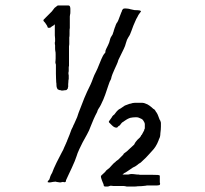

<svg xmlns="http://www.w3.org/2000/svg" viewBox="-20 -634 750 704"><path d="M224 -304Q221 -303 216 -303Q215 -303 213.5 -302.5Q212 -302 210 -302H205Q204 -302 204 -303Q202 -303 199 -303.5Q196 -304 191 -307Q188 -313 187.5 -316Q187 -319 187 -322Q187 -330 186 -333V-334V-335V-336Q186 -339 185.5 -345.5Q185 -352 185 -364V-365V-366V-367V-379V-380V-381V-384V-385V-388V-390V-396V-397Q183 -403 183 -406Q183 -407 183.5 -410.5Q184 -414 184 -419V-420V-428V-429V-430V-431V-432V-434V-435Q184 -443 183 -446Q182 -450 182 -458V-459V-463V-464V-465V-466V-467V-468Q181 -471 181 -476Q181 -480 182 -482V-492Q182 -495 181.5 -498.5Q181 -502 181 -504V-545Q176 -540 175 -540L170 -537Q165 -532 162 -532H157Q154 -533 153 -539Q150 -543 148.5 -546Q147 -549 145 -551Q139 -557 139 -559Q139 -561 141 -563L170 -592L180 -605L189 -612Q191 -614 193 -614H230Q235 -614 236.5 -610Q238 -606 238 -602V-598V-597V-594V-593V-592V-591V-590Q238 -583 237 -581Q237 -579 236.5 -577.5Q236 -576 236 -574V-531Q235 -528 235 -520V-508Q235 -500 234 -497V-472Q234 -470 233.5 -468Q233 -466 233 -464V-392Q232 -390 232 -387V-386V-384V-383V-382V-381V-379V-378V-377V-376Q232 -370 231 -368V-363Q231 -361 231.5 -360.5Q232 -360 232 -358V-345Q232 -343 231.5 -342Q231 -341 231 -340Q231 -334 230.5 -331Q230 -328 230 -326V-316Q230 -315 229.5 -314.5Q229 -314 229 -313V-310ZM473 -597Q477 -597 485.5 -596.5Q494 -596 496 -594Q497 -593 497 -592Q497 -592 491 -584Q489 -582 487.5 -579Q486 -576 484 -572Q479 -564 475.5 -555Q472 -546 469 -540Q467 -536 462 -521Q457 -506 451 -498Q445 -489 442 -477Q439 -465 434 -455Q429 -444 424 -434.5Q419 -425 414 -414Q412 -406 408 -397.5Q404 -389 400 -380Q396 -371 392.5 -362.5Q389 -354 387 -344Q382 -336 377 -320Q372 -305 366 -287.5Q360 -270 350 -250Q346 -242 342 -236.5Q338 -231 336 -223Q329 -210 323.5 -197.5Q318 -185 313 -172Q307 -155 299 -141Q291 -127 283 -112Q279 -105 271 -87.5Q263 -70 261 -62Q259 -55 254 -43Q249 -31 243 -18Q237 -5 231 7.5Q225 20 222 27Q222 32 221 32Q219 34 217 34H215Q213 33 211 33Q202 35 200.5 35Q199 35 187 33Q186 32 183 32Q182 32 179 32.5Q176 33 174 33Q172 33 169 34Q166 35 163 35Q158 35 155 34V32Q155 30 157 28.5Q159 27 161 24Q164 11 171 0Q173 -6 177.5 -16.5Q182 -27 187.5 -38Q193 -49 198.5 -59.5Q204 -70 207 -76Q212 -84 216 -95L217 -97L218 -99L219 -101V-102L220 -103V-104L221 -106L222 -108L223 -110V-111L224 -113L225 -115L226 -117V-118Q231 -129 235 -140Q239 -151 242 -159L248 -171V-172Q250 -176 252 -180Q254 -184 256 -189Q264 -205 268 -220Q280 -252 289 -274Q298 -296 312 -324Q317 -335 321 -346.5Q325 -358 332 -371Q338 -383 342.5 -395Q347 -407 352 -418Q354 -423 357.5 -429.5Q361 -436 366 -441Q366 -449 370 -456Q374 -463 376 -468Q381 -478 383 -487.5Q385 -497 393 -508Q394 -510 394.5 -513Q395 -516 397 -520V-521V-522L398 -523V-524V-525L399 -526V-527V-528L400 -529V-530V-531L401 -532V-533V-534L402 -535Q404 -542 406.5 -547Q409 -552 410 -552Q414 -559 417.5 -569.5Q421 -580 425 -589Q427 -592 427 -594Q427 -596 431 -601Q433 -603 439 -603Q441 -603 447 -602.5Q453 -602 459 -600Q473 -597 473 -597ZM366 -4Q368 -9 381 -18Q384 -21 391 -29Q398 -37 403 -40Q405 -43 408.5 -45Q412 -47 414 -49L428 -63L432 -67Q433 -71 437 -73Q439 -74 441 -76Q443 -78 445 -79L471 -103L472 -104L474 -108L477 -113Q480 -117 484 -121.5Q488 -126 493 -130L496 -134V-135H497V-136V-137L500 -140Q502 -144 504 -147.5Q506 -151 507 -153Q507 -154 508 -155Q509 -156 509 -159Q510 -160 510 -161Q511 -162 511 -163V-180L509 -186Q507 -189 505 -192.5Q503 -196 499 -198Q494 -200 490 -202Q486 -204 481 -204H476Q472 -204 467.5 -203.5Q463 -203 458 -202Q452 -200 453 -200L450 -199Q448 -198 443 -195Q438 -192 434 -189Q432 -188 431.5 -187Q431 -186 429 -186L426 -183Q424 -181 423.5 -180Q423 -179 422 -178Q421 -177 420.5 -176Q420 -175 419 -174Q416 -173 414 -171L413 -170L412 -169Q411 -166 407 -166Q399 -166 391 -174L380 -185Q379 -186 379 -187Q379 -189 381.5 -192Q384 -195 385 -197L390 -204Q391 -207 395 -211L399 -214Q403 -220 407.5 -225Q412 -230 416 -233Q417 -234 420.5 -235.5Q424 -237 426 -239L435 -245Q437 -247 440.5 -248Q444 -249 446 -250L454 -253Q455 -253 456 -253.5Q457 -254 459 -254Q467 -257 474 -257H502Q508 -257 514 -254Q521 -252 529 -246Q537 -240 542 -235Q546 -234 549 -229Q551 -225 552 -224V-223H553Q554 -222 556 -218Q558 -215 560.5 -208Q563 -201 565 -196Q566 -194 566.5 -193.5Q567 -193 568 -191Q570 -185 570 -184V-180V-179V-178V-177V-170Q570 -165 569.5 -158.5Q569 -152 568 -145Q568 -132 563 -124Q561 -118 561 -118Q552 -95 537 -80L528 -70Q523 -64 515 -56Q507 -48 496 -38L488 -33Q486 -31 482.5 -28.5Q479 -26 476 -24Q473 -22 470 -21Q467 -20 465 -18Q460 -15 454.5 -11Q449 -7 441 -2Q438 0 437 0Q436 0 434 2L429 6H450Q458 4 463 4Q465 4 470.5 4.5Q476 5 483 6H488Q489 6 490.5 6.5Q492 7 494 7H539Q553 7 558.5 7.5Q564 8 566 10V35Q567 37 567 40Q567 44 563.5 45Q560 46 556 46H519Q517 46 516.5 46.5Q516 47 514 47Q508 48 499 48.5Q490 49 484 49Q481 50 470 50H458H457H456H454H453H452H450H447H445Q437 48 433 48H432H427H426H425H424H422H421H396Q389 47 386.5 47Q384 47 379 49Q377 50 373 50H369H368H366L362 49Q360 47 360 44Q360 41 358 38Q355 32 354 28Q353 24 352 22Q351 19 350.5 17Q350 15 350 13Q350 11 352 9Z"/></svg>

Font: Kirang Haerang sl
Style: Regular
Weight: 400
Version: Version 1.00